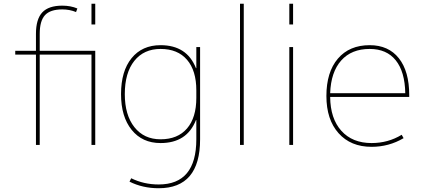

<svg xmlns="http://www.w3.org/2000/svg" viewBox="-20 -770 2245 1020"><path d="M466 -640V-750H486V-640ZM191 -500H486V0H466V-480H191V0H171V-480H61V-500H171V-590Q171 -668 204.5 -704Q238 -740 311 -740Q355 -740 391 -725L384 -706Q350 -720 311 -720Q247 -720 219 -689.5Q191 -659 191 -590Z M643 -270Q643 -159 694 -94.5Q745 -30 833 -30Q924 -30 973.5 -87.5Q1023 -145 1023 -250V-290Q1023 -395 973.5 -452.5Q924 -510 833 -510Q744 -510 693.5 -446.5Q643 -383 643 -270ZM623 -270Q623 -392 679 -461Q735 -530 833 -530Q973 -530 1021 -408H1023V-520H1043V-30Q1043 230 823 230Q738 230 668 195L677 177Q744 210 823 210Q1023 210 1023 -30V-132H1021Q973 -10 833 -10Q736 -10 679.5 -80Q623 -150 623 -270Z M1255 0V-750H1275V0Z M1517 -640V-750H1537V-640ZM1517 0V-520H1537V0Z M1734 -275H2133Q2131 -389 2082.5 -449.5Q2034 -510 1944 -510Q1847 -510 1792.5 -448.5Q1738 -387 1734 -275ZM1734 -255Q1735 -140 1793.5 -75Q1852 -10 1954 -10Q2042 -10 2114 -54L2124 -36Q2046 10 1954 10Q1843 10 1778.5 -62.5Q1714 -135 1714 -260Q1714 -387 1775 -458.5Q1836 -530 1944 -530Q2044 -530 2099 -460.5Q2154 -391 2154 -265V-255Z"/></svg>

Font: Mplus 1p Thin
Style: Regular
Weight: 250
Version: Version 1.061